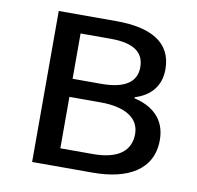

<svg xmlns="http://www.w3.org/2000/svg" viewBox="-66 -611 699 680"><g transform="rotate(10 283.5 -271.5)"><path d="M92 0H310C435 0 524 -47 524 -155C524 -233 472 -271 410 -285V-289C466 -306 500 -345 500 -405C500 -504 420 -543 300 -543H92ZM182 -315V-478H291C376 -478 411 -448 411 -397C411 -347 375 -315 285 -315ZM182 -65V-250H294C386 -250 434 -216 434 -161C434 -100 390 -65 299 -65Z"/></g></svg>

Font: Source Han Sans KR
Style: Regular
Weight: 400
Designer: Ryoko NISHIZUKA 西塚涼子 (kana, bopomofo & ideographs); Paul D. Hunt (Latin, Greek & Cyrillic); Sandoll Communications 산돌커뮤니
Foundry: Adobe
Version: Version 2.004;hotconv 1.0.118;makeotfexe 2.5.65603